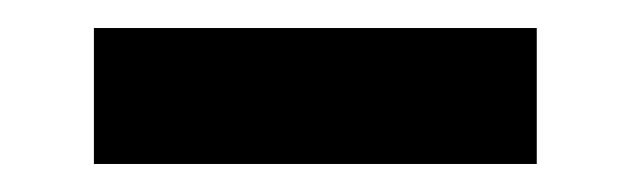

<svg xmlns="http://www.w3.org/2000/svg" viewBox="-20 -362 449 137"><path d="M47 -245V-342H363V-245Z"/></svg>

Font: Stick No Bills ExtraLight SemiBold
Style: Regular
Weight: 600
Version: Version 2.000